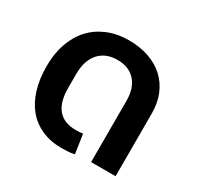

<svg xmlns="http://www.w3.org/2000/svg" viewBox="-129 -711 892 870"><g transform="rotate(30 317.0 -276.0)"><path d="M289 12Q232 12 186.5 -8Q141 -28 110 -65Q79 -102 62.5 -155.5Q46 -209 46 -276Q46 -342 64.5 -395Q83 -448 117.5 -485.5Q152 -523 201.5 -543.5Q251 -564 312 -564Q370 -564 417 -547.5Q464 -531 497 -500.5Q530 -470 548 -426.5Q566 -383 566 -329V0H438V-321Q438 -387 404.5 -424Q371 -461 311 -461Q249 -461 214.5 -421.5Q180 -382 180 -313V-240Q180 -91 305 -91Q316 -91 324.5 -91.5Q333 -92 342 -94L357 6Q341 10 321.5 11Q302 12 289 12Z"/></g></svg>

Font: IBM Plex Sans Thai SmBld
Style: Regular
Weight: 600
Designer: Mike Abbink, Paul van der Laan, Pieter van Rosmalen, Ben Mitchell, Mark Frömberg
Foundry: Bold Monday
Version: Version 1.2